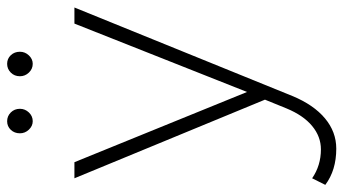

<svg xmlns="http://www.w3.org/2000/svg" viewBox="-238 -518 940 525"><g transform="rotate(-90 231.5 -255.0)"><path d="M197 -670Q197 -656 187 -645.5Q177 -635 163 -635Q150 -635 140 -645.5Q130 -656 130 -670Q130 -685 139.5 -695Q149 -705 163 -705Q177 -705 187 -695Q197 -685 197 -670ZM353 -670Q353 -656 343 -645.5Q333 -635 320 -635Q306 -635 296 -645.5Q286 -656 286 -670Q286 -685 296 -695Q306 -705 320 -705Q334 -705 343.5 -695Q353 -685 353 -670ZM88 195Q29 195 -11 165L7 129Q42 153 86 153Q121 153 150 129Q179 105 198 59L222 0L7 -521H51L243 -49L430 -521H474L232 75Q208 133 171 164Q134 195 88 195Z"/></g></svg>

Font: TypoPRO Montserrat
Style: Regular
Weight: 275
Designer: Julieta Ulanovsky
Foundry: Julieta Ulanovsky
Version: Version 6.001